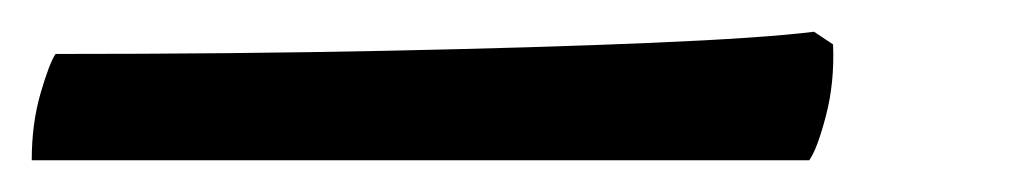

<svg xmlns="http://www.w3.org/2000/svg" viewBox="-34 -23 645 121"><path d="M-14 78Q-14 55 -8.5 36Q-3 17 1 11Q113 11 209.5 9Q306 7 376.5 4Q447 1 479 -3L491 5Q492 29 486.5 50Q481 71 476 78Z"/></svg>

Font: Texturina 12pt ExtraBold
Style: Italic
Weight: 800
Italic angle: -11°
Designer: Guillermo Torres Carreño
Foundry: Omnibus-Type
Version: Version 1.002